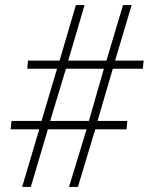

<svg xmlns="http://www.w3.org/2000/svg" viewBox="-20 -734 584 754"><path d="M67 0H101L168 -226H320L251 0H286L354 -226H477L480 -259H363L423 -464H541L544 -496H432L497 -714H463L398 -496H248L312 -714H278L214 -496H90L87 -464H204L143 -259H25L22 -226H134ZM177 -259 239 -464H388L329 -259Z"/></svg>

Font: Noto Sans SemiCondensed ExtraLight
Style: Italic
Weight: 200
Width: 4
Italic angle: -12°
Designer: Monotype Design Team
Foundry: Monotype Imaging Inc.
Version: Version 2.013